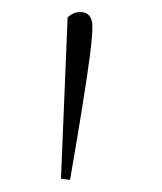

<svg xmlns="http://www.w3.org/2000/svg" viewBox="-20 -767 268 318"><path d="M81 -471 92 -738Q101 -747 113 -747Q133 -747 133 -723Q133 -707 129 -675.5Q125 -644 115 -582Q112 -564 107 -533.5Q102 -503 96 -469Z"/></svg>

Font: Source Serif Pro ExtraLight
Style: Regular
Weight: 200
Designer: Frank Grießhammer
Foundry: Adobe Systems Incorporated
Version: Version 3.001;hotconv 1.0.111;makeotfexe 2.5.65597